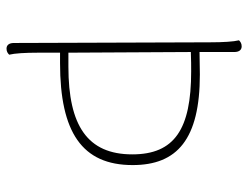

<svg xmlns="http://www.w3.org/2000/svg" viewBox="-104 -630 743 574"><g transform="rotate(90 267.0 -343.5)"><path d="M203 -570 136 -569V-673C136 -687 130 -695 119 -695C110 -695 105 -691 101 -687C105 -671 107 -640 107 -600L109 -14C109 0 115 8 126 8C135 8 140 4 144 0C140 -16 138 -47 138 -87V-152H169C376 -152 474 -218 474 -369C474 -502 397 -570 203 -570ZM180 -177H138L136 -543C155 -544 182 -544 194 -544C367 -544 442 -494 442 -368C442 -234 356 -177 180 -177Z"/></g></svg>

Font: Arima Koshi Thin
Style: Regular
Weight: 250
Designer: Joana Correia and Natanael Gama
Foundry: NDISCOVER
Version: Version 1.019;PS 001.019;hotconv 1.0.88;makeotf.lib2.5.64775